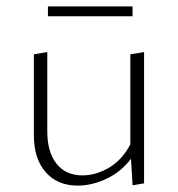

<svg xmlns="http://www.w3.org/2000/svg" viewBox="-20 -577 556 601"><path d="M395 -557V-526H130V-557ZM388 -407 431 -414V-3L395 3L390 -80Q359 -39 313.5 -17.5Q268 4 223 4Q160 4 123 -38Q86 -80 86 -154V-407L128 -414V-166Q128 -101 157 -64.5Q186 -28 238 -28Q280 -28 321 -52Q362 -76 388 -125Z"/></svg>

Font: EauTest Light
Style: Regular
Weight: 300
Designer: Christian Thalmann (Catharsis Fonts)
Version: Version 0.001;PS 000.001;hotconv 1.0.88;makeotf.lib2.5.64775